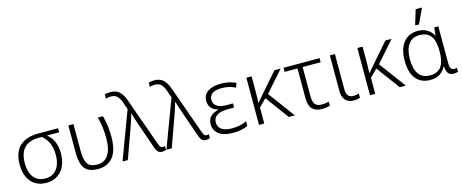

<svg xmlns="http://www.w3.org/2000/svg" viewBox="-42 -1428 5039 2091"><g transform="rotate(-15 2477.5 -383.0)"><path d="M288 10Q215 10 163 -23Q111 -56 84 -116Q57 -176 57 -256Q57 -397 131 -464.5Q205 -532 337 -532H564V-486H426Q477 -447 500 -390Q523 -333 523 -259Q523 -182 496 -121.5Q469 -61 416.5 -25.5Q364 10 288 10ZM290 -39Q349 -39 388 -67.5Q427 -96 446 -145.5Q465 -195 465 -258Q465 -330 442.5 -387Q420 -444 368 -486H332Q227 -486 171 -429.5Q115 -373 115 -256Q115 -195 133.5 -145.5Q152 -96 190.5 -67.5Q229 -39 290 -39Z M873 10Q796 10 754 -17.5Q712 -45 696 -98Q680 -151 680 -227V-532H737V-231Q737 -130 766 -84.5Q795 -39 878 -39Q955 -39 999 -102Q1043 -165 1043 -294Q1043 -419 1012 -532H1070Q1085 -474 1093 -417Q1101 -360 1101 -292Q1101 -140 1041 -65Q981 10 873 10Z M1595 9Q1567 9 1550 -5.5Q1533 -20 1521 -54L1418 -351Q1408 -381 1396 -416.5Q1384 -452 1377 -478H1374Q1367 -451 1356.5 -418.5Q1346 -386 1336 -357L1208 0H1148L1349 -537L1318 -626Q1301 -672 1276 -694.5Q1251 -717 1206 -717Q1188 -717 1174.5 -714Q1161 -711 1151 -708V-756Q1163 -760 1178 -762.5Q1193 -765 1212 -765Q1276 -765 1313 -732.5Q1350 -700 1375 -631L1571 -81Q1580 -56 1589.5 -48Q1599 -40 1612 -40Q1619 -40 1626 -41.5Q1633 -43 1638 -44V0Q1629 4 1619 6.5Q1609 9 1595 9Z M2090 9Q2062 9 2045 -5.5Q2028 -20 2016 -54L1913 -351Q1903 -381 1891 -416.5Q1879 -452 1872 -478H1869Q1862 -451 1851.5 -418.5Q1841 -386 1831 -357L1703 0H1643L1844 -537L1813 -626Q1796 -672 1771 -694.5Q1746 -717 1701 -717Q1683 -717 1669.5 -714Q1656 -711 1646 -708V-756Q1658 -760 1673 -762.5Q1688 -765 1707 -765Q1771 -765 1808 -732.5Q1845 -700 1870 -631L2066 -81Q2075 -56 2084.5 -48Q2094 -40 2107 -40Q2114 -40 2121 -41.5Q2128 -43 2133 -44V0Q2124 4 2114 6.5Q2104 9 2090 9Z M2395 10Q2284 10 2232 -33Q2180 -76 2180 -142Q2180 -199 2212.5 -230Q2245 -261 2300 -274V-278Q2248 -292 2223.5 -324Q2199 -356 2199 -401Q2199 -472 2255 -507Q2311 -542 2399 -542Q2455 -542 2497 -531.5Q2539 -521 2568 -506L2551 -457Q2520 -473 2481.5 -483Q2443 -493 2400 -493Q2325 -493 2290.5 -467.5Q2256 -442 2256 -398Q2256 -350 2294 -325Q2332 -300 2397 -300H2474V-253H2397Q2324 -253 2281.5 -227.5Q2239 -202 2239 -145Q2239 -97 2278.5 -68.5Q2318 -40 2395 -40Q2493 -40 2561 -76V-25Q2531 -7 2488.5 1.5Q2446 10 2395 10Z M3073 -532 2869 -300 3091 0H3023L2829 -263L2746 -180V0H2687V-532H2746V-391Q2746 -347 2745 -306.5Q2744 -266 2743 -232Q2756 -248 2767.5 -261.5Q2779 -275 2792 -290L3003 -532Z M3398 10Q3326 10 3288.5 -27.5Q3251 -65 3251 -152V-486H3106V-532H3512V-486H3309V-159Q3309 -96 3330.5 -67Q3352 -38 3406 -38Q3426 -38 3448 -41Q3470 -44 3486 -49V-4Q3472 2 3448 6Q3424 10 3398 10Z M3756 10Q3695 10 3661.5 -26Q3628 -62 3628 -130V-532H3685V-131Q3685 -83 3705.5 -61Q3726 -39 3762 -39Q3797 -39 3825 -50V-1Q3812 4 3795 7Q3778 10 3756 10Z M4324 -532 4120 -300 4342 0H4274L4080 -263L3997 -180V0H3938V-532H3997V-391Q3997 -347 3996 -306.5Q3995 -266 3994 -232Q4007 -248 4018.5 -261.5Q4030 -275 4043 -290L4254 -532Z M4619 10Q4515 10 4457.5 -59.5Q4400 -129 4400 -264Q4400 -398 4459 -470Q4518 -542 4619 -542Q4684 -542 4727 -514.5Q4770 -487 4793 -444H4796L4805 -532H4851V-119Q4851 -73 4863 -56Q4875 -39 4897 -39Q4914 -39 4930 -44V0Q4923 4 4910 7Q4897 10 4883 10Q4843 10 4822.5 -13Q4802 -36 4797 -92H4792Q4771 -49 4728.5 -19.5Q4686 10 4619 10ZM4628 -39Q4716 -39 4755 -96Q4794 -153 4794 -260V-274Q4794 -382 4754 -437.5Q4714 -493 4626 -493Q4545 -493 4502 -433.5Q4459 -374 4459 -264Q4459 -153 4501.5 -96Q4544 -39 4628 -39ZM4612 -606V-615L4661 -776H4729V-768L4652 -606Z"/></g></svg>

Font: RS Noto Sans Light
Style: Regular
Weight: 300
Designer: Monotype Design Team
Foundry: Monotype Imaging Inc.
Version: Version 3.10